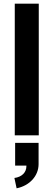

<svg xmlns="http://www.w3.org/2000/svg" viewBox="-20 -733 290 1040"><path d="M60 0H190V-713H60ZM58 231 70 287C140 273 189 220 189 156V41H62V164H123V167C123 202 97 226 58 231Z"/></svg>

Font: Ronzino
Style: Bold
Weight: 700
Designer: Nunzio Mazzaferro
Foundry: Collletttivo
Version: Version 1.000;Glyphs 3.3 (3337)